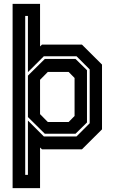

<svg xmlns="http://www.w3.org/2000/svg" viewBox="-20 -770 591 990"><path d="M45 200V-750H186.5V-530.5L196.5 -540H402.5L506 -437V-103L402.5 0H196.5L186.5 -9.5V200ZM110 131.5H124V-148.5L206 -66.5H374.5L442.5 -134.5V-412L374.5 -480H206L124 -398V-688H110ZM211 -80.5 124 -166.5V-380L211 -466H369.5L428.5 -408V-138.5L369.5 -80.5ZM226.5 -141H334L364.5 -172V-368L334 -399H226.5L186.5 -358.5V-181.5Z"/></svg>

Font: Tourney Condensed Regular
Style: Bold
Weight: 700
Width: 3
Designer: Tyler Finck
Foundry: Etcetera Type Co
Version: Version 1.010; ttfautohint (v1.8.3)